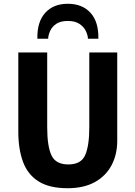

<svg xmlns="http://www.w3.org/2000/svg" viewBox="-20 -976 717 1017"><path d="M339 -956Q263 -956 219.5 -908Q176 -860 178 -771H235Q236 -791 246 -813Q256 -835 278.5 -850Q301 -865 339 -865Q377 -865 400 -850Q423 -835 434 -813Q445 -791 446 -771H501Q503 -860 459.5 -908Q416 -956 339 -956ZM601 -231V-698H453V-302Q453 -205 431.5 -155Q410 -105 342 -105Q275 -105 252.5 -153.5Q230 -202 230 -302V-698H77V-279Q77 -186 102 -118.5Q127 -51 184.5 -15Q242 21 338 21Q423 21 481.5 -11Q540 -43 570.5 -100Q601 -157 601 -231Z"/></svg>

Font: Repo Bold
Style: Bold
Weight: 700
Designer: Stefan Peev
Foundry: Context Ltd
Version: Version 1.502